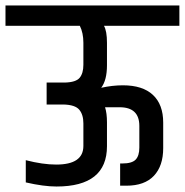

<svg xmlns="http://www.w3.org/2000/svg" viewBox="-49 -676 674 700"><path d="M255 -520Q255 -556 242 -582H-29V-656H605V-582H330Q341 -563 341 -520V-438Q341 -384 320 -356Q361 -365 399 -365Q471 -365 508.5 -330Q546 -295 546 -229V-136Q546 -71 512 -35Q478 1 412 1H389V-80H397Q432 -80 445.5 -94Q459 -108 459 -138V-217Q459 -285 387 -285H334Q341 -263 341 -230V-143Q341 4 157 4Q110 4 45 -11V-92Q107 -76 156 -76Q255 -76 255 -144V-226Q255 -258 240 -276Q225 -294 182 -295H121V-375H187Q228 -376 241.5 -392.5Q255 -409 255 -440Z"/></svg>

Font: Khand Medium
Style: Regular
Weight: 500
Designer: Devanagari: Sanchit Sawaria, Jyotish Sonowal; Latin: Satya Rajpurohit
Foundry: Indian Type Foundry
Version: Version 1.100;PS 1.0;hotconv 1.0.78;makeotf.lib2.5.61930; tt